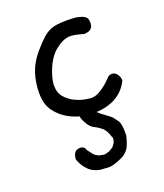

<svg xmlns="http://www.w3.org/2000/svg" viewBox="-118 -480 664 778"><g transform="rotate(-20 213.5 -91.0)"><path d="M328 121Q324 138 320 149Q313 171 302 182Q292 193 278 200Q232 222 205 217Q202 217 188 216Q172 215 155 207Q140 200 130 188Q113 171 103 143Q104 102 138 104Q151 106 155 115Q157 123 168 135Q179 151 187 154Q199 161 201 160Q203 161 216 163Q222 164 237 159Q241 158 254 150Q261 146 269 133Q274 123 274 115Q274 110 273 108Q270 105 268 95Q263 85 259 77Q255 71 250 66Q236 54 228 50Q224 48 219 45Q200 37 187 11Q176 -8 177 -22Q178 -33 179 -35Q183 -46 195 -47Q235 -46 236 -45Q236 -41 237 -36Q236 -26 239 -22Q242 -15 248 -9Q258 1 275 13Q292 25 302 34Q305 38 320 58Q326 68 328 95Q328 118 328 121ZM389 -93Q369 -52 329.5 -30.5Q290 -9 231 -9Q218 -9 189 -14Q160 -19 130 -35.5Q100 -52 77.5 -81.5Q55 -111 55 -161Q55 -205 68 -245.5Q81 -286 113 -323Q134 -347 150 -362.5Q166 -378 181.5 -386Q197 -394 215.5 -397Q234 -400 261 -400Q291 -400 308 -396.5Q325 -393 334 -387.5Q343 -382 345.5 -374.5Q348 -367 348 -358Q348 -324 308 -324Q309 -324 303 -325.5Q297 -327 288 -329.5Q279 -332 269 -333.5Q259 -335 251 -335Q222 -335 187.5 -307.5Q153 -280 133 -222Q127 -205 124.5 -191.5Q122 -178 122 -169Q122 -137 139.5 -117.5Q157 -98 179.5 -87.5Q202 -77 222 -73.5Q242 -70 247 -70Q264 -70 280.5 -79Q297 -88 310 -98.5Q323 -109 331.5 -118Q340 -127 340 -127Q348 -134 358 -134Q371 -134 380 -122Q389 -110 389 -98Z"/></g></svg>

Font: Gaegu
Style: Accents-Regular
Weight: 400
Designer: JIKJI
Foundry: JIKJI
Version: Version 1.00